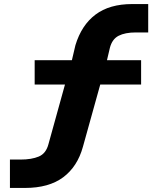

<svg xmlns="http://www.w3.org/2000/svg" viewBox="-20 -736 788 947"><path d="M29 191V51H81Q136 51 171.5 36Q207 21 219 -25L311 -357L340 -319H151V-439H361L328 -411L352 -513Q382 -612 451 -664Q520 -716 632 -716H711V-576H650Q597 -576 565 -559.5Q533 -543 522 -500L501 -411L478 -439H676V-319H456L485 -357L389 -12Q362 86 291.5 138.5Q221 191 103 191Z"/></svg>

Font: Nunito Sans 7pt Expanded ExtraBold
Style: Regular
Weight: 800
Width: 7
Designer: Vernon Adams
Foundry: Vernon Adams
Version: Version 3.101;gftools[0.9.27]